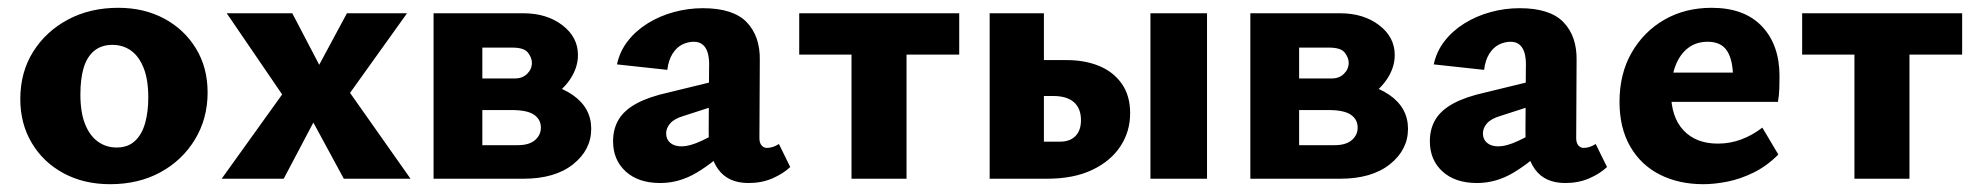

<svg xmlns="http://www.w3.org/2000/svg" viewBox="-20 -458 5070 492"><path d="M262 14Q195 14 143 -14Q91 -42 61.5 -91.5Q32 -141 32 -204Q32 -273 65 -325.5Q98 -378 154.5 -408Q211 -438 283 -438Q349 -438 400.5 -410.5Q452 -383 482 -334Q512 -285 512 -221Q512 -154 479.5 -100.5Q447 -47 391 -16.5Q335 14 262 14ZM279 -80Q308 -80 326 -97Q344 -114 352 -143Q360 -172 360 -208Q360 -254 348 -284Q336 -314 315.5 -328.5Q295 -343 268 -343Q239 -343 220.5 -327Q202 -311 194 -283Q186 -255 186 -216Q186 -170 198 -140Q210 -110 231 -95Q252 -80 279 -80Z M548 0 703 -216 561 -424H729L798 -292L869 -424H1023L877 -220L1032 0H861L783 -144L707 0Z M1091 0V-424H1321Q1381 -424 1421 -393.5Q1461 -363 1461 -317Q1461 -284 1440 -253.5Q1419 -223 1383.5 -204Q1348 -185 1305 -185L1324 -248Q1399 -248 1447 -215Q1495 -182 1495 -128Q1495 -74 1448.5 -37Q1402 0 1321 0ZM1216 -86H1307Q1336 -86 1351 -99Q1366 -112 1366 -131Q1366 -152 1348.5 -164Q1331 -176 1291 -176H1180V-257H1300Q1319 -257 1331 -269Q1343 -281 1343 -297Q1343 -310 1333 -323Q1323 -336 1293 -336H1216Z M1898 11Q1846 11 1820.5 -24Q1795 -59 1796 -123L1797 -283Q1798 -304 1794.5 -319Q1791 -334 1782 -342.5Q1773 -351 1758 -351Q1743 -351 1728.5 -344Q1714 -337 1703.5 -320.5Q1693 -304 1690 -279L1561 -293Q1568 -326 1588.5 -352.5Q1609 -379 1639.5 -398Q1670 -417 1706.5 -427Q1743 -437 1781 -437Q1859 -437 1893.5 -401Q1928 -365 1927 -304L1926 -104Q1926 -92 1931.5 -85.5Q1937 -79 1945 -79Q1953 -79 1960.5 -81.5Q1968 -84 1976 -89L2005 -30Q1987 -13 1959.5 -1Q1932 11 1898 11ZM1672 11Q1616 11 1583.5 -18.5Q1551 -48 1551 -96Q1551 -128 1565.5 -152Q1580 -176 1611.5 -193Q1643 -210 1693 -221L1857 -261L1862 -203L1732 -161Q1708 -154 1697.5 -142Q1687 -130 1687 -116Q1687 -101 1697.5 -92Q1708 -83 1726 -83Q1748 -83 1778.5 -97.5Q1809 -112 1846 -132L1855 -87Q1811 -43 1766 -16Q1721 11 1672 11Z M2162 0V-424H2303V0ZM2028 -318V-424H2438V-318Z M2516 0V-424H2655V-95H2696Q2722 -95 2736 -109.5Q2750 -124 2750 -150Q2750 -180 2732 -196Q2714 -212 2679 -212H2621V-304H2714Q2760 -304 2796.5 -289Q2833 -274 2854.5 -243.5Q2876 -213 2876 -168Q2876 -121 2851 -83Q2826 -45 2778.5 -22.5Q2731 0 2663 0ZM2928 0V-424H3073V0Z M3184 0V-424H3414Q3474 -424 3514 -393.5Q3554 -363 3554 -317Q3554 -284 3533 -253.5Q3512 -223 3476.5 -204Q3441 -185 3398 -185L3417 -248Q3492 -248 3540 -215Q3588 -182 3588 -128Q3588 -74 3541.5 -37Q3495 0 3414 0ZM3309 -86H3400Q3429 -86 3444 -99Q3459 -112 3459 -131Q3459 -152 3441.5 -164Q3424 -176 3384 -176H3273V-257H3393Q3412 -257 3424 -269Q3436 -281 3436 -297Q3436 -310 3426 -323Q3416 -336 3386 -336H3309Z M3991 11Q3939 11 3913.5 -24Q3888 -59 3889 -123L3890 -283Q3891 -304 3887.5 -319Q3884 -334 3875 -342.5Q3866 -351 3851 -351Q3836 -351 3821.5 -344Q3807 -337 3796.5 -320.5Q3786 -304 3783 -279L3654 -293Q3661 -326 3681.5 -352.5Q3702 -379 3732.5 -398Q3763 -417 3799.5 -427Q3836 -437 3874 -437Q3952 -437 3986.5 -401Q4021 -365 4020 -304L4019 -104Q4019 -92 4024.5 -85.5Q4030 -79 4038 -79Q4046 -79 4053.5 -81.5Q4061 -84 4069 -89L4098 -30Q4080 -13 4052.5 -1Q4025 11 3991 11ZM3765 11Q3709 11 3676.5 -18.5Q3644 -48 3644 -96Q3644 -128 3658.5 -152Q3673 -176 3704.5 -193Q3736 -210 3786 -221L3950 -261L3955 -203L3825 -161Q3801 -154 3790.5 -142Q3780 -130 3780 -116Q3780 -101 3790.5 -92Q3801 -83 3819 -83Q3841 -83 3871.5 -97.5Q3902 -112 3939 -132L3948 -87Q3904 -43 3859 -16Q3814 11 3765 11Z M4345 14Q4282 14 4233.5 -10.5Q4185 -35 4157.5 -82.5Q4130 -130 4130 -197Q4130 -269 4161 -323Q4192 -377 4245 -407.5Q4298 -438 4366 -438Q4450 -438 4495 -390.5Q4540 -343 4540 -263Q4540 -248 4539.5 -231Q4539 -214 4536 -197H4421V-257Q4421 -303 4406 -327Q4391 -351 4356 -351Q4326 -351 4305 -334.5Q4284 -318 4273 -288.5Q4262 -259 4262 -221Q4262 -158 4294 -124Q4326 -90 4382 -90Q4413 -90 4441.5 -100.5Q4470 -111 4496 -131L4537 -62Q4507 -32 4473 -15.5Q4439 1 4406 7.5Q4373 14 4345 14ZM4197 -197 4213 -272H4527V-197Z M4732 0V-424H4873V0ZM4598 -318V-424H5008V-318Z"/></svg>

Font: Ysabeau Office ExtraBold
Style: Regular
Weight: 800
Designer: Christian Thalmann (Catharsis Fonts)
Version: Version 2.001;gftools[0.9.30]; featfreeze: tnum,lnum,ss02